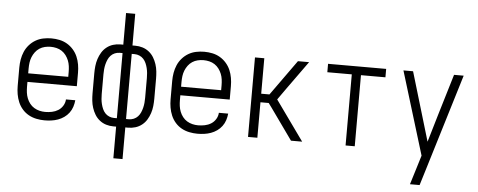

<svg xmlns="http://www.w3.org/2000/svg" viewBox="-57 -886 3115 1251"><g transform="rotate(5 1500.0 -260.0)"><path d="M251 8Q225 8 198 2.5Q171 -3 147.5 -16Q124 -29 106 -49.5Q88 -70 77.5 -95Q67 -120 62.5 -146.5Q58 -173 58 -200V-320Q58 -347 62.5 -373.5Q67 -400 77.5 -424.5Q88 -449 106 -469.5Q124 -490 147 -503.5Q170 -517 196.5 -522.5Q223 -528 250 -528Q277 -528 303.5 -522.5Q330 -517 353 -503.5Q376 -490 394 -469.5Q412 -449 422.5 -424.5Q433 -400 437.5 -373.5Q442 -347 442 -320V-232H119V-200Q119 -181 121.5 -162Q124 -143 131 -125Q138 -107 150 -91.5Q162 -76 178.5 -66Q195 -56 213.5 -51.5Q232 -47 251 -47Q273 -47 295 -51.5Q317 -56 335.5 -67.5Q354 -79 366 -98.5Q378 -118 379 -140H440Q438 -118 431 -96.5Q424 -75 410.5 -57Q397 -39 378.5 -26Q360 -13 339 -5.5Q318 2 296 5Q274 8 251 8ZM119 -288H381V-320Q381 -339 378.5 -358Q376 -377 369 -394.5Q362 -412 350.5 -427.5Q339 -443 323 -453.5Q307 -464 288 -468.5Q269 -473 250 -473Q231 -473 212 -468.5Q193 -464 177 -453.5Q161 -443 149.5 -427.5Q138 -412 131 -394.5Q124 -377 121.5 -358Q119 -339 119 -320Z M720 215V8H701Q677 8 654 1Q631 -6 612 -21Q593 -36 580.5 -56.5Q568 -77 560.5 -100Q553 -123 550.5 -147Q548 -171 548 -195V-325Q548 -349 550.5 -373Q553 -397 560.5 -420Q568 -443 580.5 -463.5Q593 -484 612 -499Q631 -514 654 -521Q677 -528 701 -528H720V-735H780V-528H799Q823 -528 846 -521Q869 -514 888 -499Q907 -484 919.5 -463.5Q932 -443 939.5 -420Q947 -397 949.5 -373Q952 -349 952 -325V-195Q952 -171 949.5 -147Q947 -123 939.5 -100Q932 -77 919.5 -56.5Q907 -36 888 -21Q869 -6 846 1Q823 8 799 8H780V215ZM720 -47V-473H701Q685 -473 669.5 -466.5Q654 -460 643 -448Q632 -436 625.5 -421Q619 -406 615 -390Q611 -374 609.5 -357.5Q608 -341 608 -325V-195Q608 -179 609.5 -162.5Q611 -146 615 -130Q619 -114 625.5 -99Q632 -84 643 -72Q654 -60 669.5 -53.5Q685 -47 701 -47ZM780 -47H799Q815 -47 830.5 -53.5Q846 -60 857 -72Q868 -84 874.5 -99Q881 -114 885 -130Q889 -146 890.5 -162.5Q892 -179 892 -195V-325Q892 -341 890.5 -357.5Q889 -374 885 -390Q881 -406 874.5 -421Q868 -436 857 -448Q846 -460 830.5 -466.5Q815 -473 799 -473H780Z M1251 8Q1225 8 1198 2.5Q1171 -3 1147.5 -16Q1124 -29 1106 -49.5Q1088 -70 1077.5 -95Q1067 -120 1062.5 -146.5Q1058 -173 1058 -200V-320Q1058 -347 1062.5 -373.5Q1067 -400 1077.5 -424.5Q1088 -449 1106 -469.5Q1124 -490 1147 -503.5Q1170 -517 1196.5 -522.5Q1223 -528 1250 -528Q1277 -528 1303.5 -522.5Q1330 -517 1353 -503.5Q1376 -490 1394 -469.5Q1412 -449 1422.5 -424.5Q1433 -400 1437.5 -373.5Q1442 -347 1442 -320V-232H1119V-200Q1119 -181 1121.5 -162Q1124 -143 1131 -125Q1138 -107 1150 -91.5Q1162 -76 1178.5 -66Q1195 -56 1213.5 -51.5Q1232 -47 1251 -47Q1273 -47 1295 -51.5Q1317 -56 1335.5 -67.5Q1354 -79 1366 -98.5Q1378 -118 1379 -140H1440Q1438 -118 1431 -96.5Q1424 -75 1410.5 -57Q1397 -39 1378.5 -26Q1360 -13 1339 -5.5Q1318 2 1296 5Q1274 8 1251 8ZM1119 -288H1381V-320Q1381 -339 1378.5 -358Q1376 -377 1369 -394.5Q1362 -412 1350.5 -427.5Q1339 -443 1323 -453.5Q1307 -464 1288 -468.5Q1269 -473 1250 -473Q1231 -473 1212 -468.5Q1193 -464 1177 -453.5Q1161 -443 1149.5 -427.5Q1138 -412 1131 -394.5Q1124 -377 1121.5 -358Q1119 -339 1119 -320Z M1582 0V-520H1643V-288H1697L1863 -520H1936L1806 -339L1750 -260L1936 0H1863L1719 -202L1697 -232H1643V0Z M2220 0V-465H2060V-520H2440V-465H2280V0Z M2660 215Q2668 188 2676.5 161.5Q2685 135 2693 108L2719 23L2553 -520H2616L2750 -71L2804 -254L2884 -520H2947L2757 104L2723 215Z"/></g></svg>

Font: Iosevka Custom Light
Style: Regular
Weight: 300
Monospace: yes
Designer: Belleve Invis
Foundry: Belleve Invis
Version: Version 27.3.5